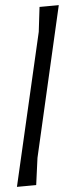

<svg xmlns="http://www.w3.org/2000/svg" viewBox="-20 -724 266 748"><path d="M209 -704 126 -109 121 -3 46 4 131 -600 134 -697Z"/></svg>

Font: Alegreya Sans
Style: Italic
Weight: 400
Italic angle: -7°
Designer: Juan Pablo del Peral
Foundry: Huerta Tipografica
Version: Version 2.007